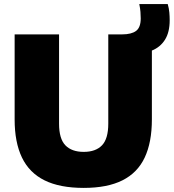

<svg xmlns="http://www.w3.org/2000/svg" viewBox="-20 -908 849 938"><path d="M389 10Q272 10 197.5 -27Q123 -64 87.2 -138.5Q51.5 -213 51.5 -324.5V-740H268.5V-304Q268.5 -230 299.5 -198Q330.5 -166 389 -166Q447.5 -166 478.2 -198Q509 -230 509 -304V-740H576.5Q622 -740 644.8 -757Q667.5 -774 667.5 -818Q667.5 -833 666.2 -849.5Q665 -866 660.5 -888H799.5Q805.5 -867 807.2 -847.8Q809 -828.5 809 -809Q809 -750.5 786 -714Q763 -677.5 722 -661V-324.5Q722 -213 687 -138.5Q652 -64 578.2 -27Q504.5 10 389 10Z"/></svg>

Font: Encode Sans SC Black
Style: Regular
Weight: 900
Version: Version 3.002